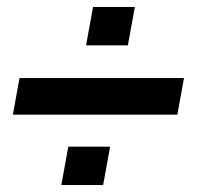

<svg xmlns="http://www.w3.org/2000/svg" viewBox="-20 -532 589 551"><path d="M17 -203 36 -308H508L489 -203ZM156 -1 176 -111H296L276 -1ZM227 -402 247 -512H367L347 -402Z"/></svg>

Font: Archivo VF Beta
Style: Italic
Weight: 400
Italic angle: -10°
Designer: Hector Gatti
Foundry: Omnibus-Type
Version: Version 1.002